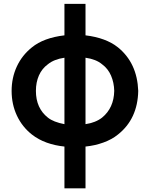

<svg xmlns="http://www.w3.org/2000/svg" viewBox="-20 -762 793 1016"><path d="M711.5 -281Q708.5 -132.5 604 -50Q572 -24 527.2 -7.8Q482.5 8.5 432.5 13.5V234.5H321V13.5Q271.5 8.5 227.5 -7.2Q183.5 -23 149 -50Q97.5 -90.5 69.5 -150.2Q41.5 -210 41.5 -281Q41.5 -350.5 69 -410Q96.5 -469.5 149 -511.5Q211 -562 321 -575V-741.5H432.5V-575Q540.5 -562 604 -511.5Q706 -429 711.5 -281ZM321 -105V-456.5Q266 -448.5 233.5 -422Q202 -399 186 -362.8Q170 -326.5 170 -281Q170 -189.5 233.5 -139.5Q263 -116 321 -105ZM584.5 -281Q583.5 -325 567.5 -362Q551.5 -399 520 -422Q488.5 -448.5 432.5 -456.5V-105Q486 -113 520 -139.5Q582.5 -190.5 584.5 -281Z"/></svg>

Font: Russisch Sans
Style: Bold
Weight: 700
Designer: Michael Sharanda (font) & Cristiano Sobral (main changes)
Foundry: Michael Sharanda
Version: Version 2.00;September 8, 2020;FontCreator 13.0.0.2681 64-bi